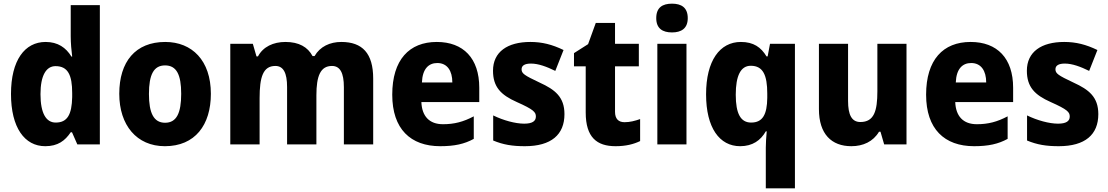

<svg xmlns="http://www.w3.org/2000/svg" viewBox="-20 -788 6048 1048"><path d="M227 10C296 10 335 -20 366 -66H373L402 0H525V-760H366V-590C366 -553 370 -510 374 -479H370C340 -528 296 -559 229 -559C115 -559 40 -459 40 -275C40 -92 114 10 227 10ZM284 -119C232 -119 201 -169 201 -274C201 -376 232 -427 283 -427C351 -427 374 -378 374 -280V-258C372 -163 348 -119 284 -119Z M1131 -276C1131 -458 1028 -559 882 -559C719 -559 631 -451 631 -276C631 -105 726 10 880 10C1045 10 1131 -106 1131 -276ZM793 -275C793 -381 819 -431 881 -431C944 -431 969 -380 969 -276C969 -171 944 -118 881 -118C819 -118 793 -171 793 -275Z M1843 -559C1781 -559 1727 -534 1697 -482H1686C1660 -531 1612 -559 1538 -559C1472 -559 1416 -533 1388 -480H1380L1360 -549H1237V0H1397V-252C1397 -368 1416 -428 1483 -428C1527 -428 1547 -390 1547 -313V0H1707V-268C1707 -373 1729 -428 1792 -428C1836 -428 1857 -391 1857 -312V0H2017V-359C2017 -497 1958 -559 1843 -559Z M2364 -559C2214 -559 2121 -462 2121 -271C2121 -84 2221 10 2383 10C2461 10 2515 -2 2566 -30V-153C2509 -123 2460 -110 2398 -110C2323 -110 2283 -154 2280 -231H2596V-309C2596 -470 2509 -559 2364 -559ZM2367 -444C2421 -444 2449 -402 2449 -338H2283C2286 -413 2320 -444 2367 -444Z M3061 -165C3061 -259 3009 -299 2926 -337C2841 -377 2827 -387 2827 -410C2827 -430 2844 -441 2878 -441C2919 -441 2964 -424 3011 -401L3056 -515C2994 -545 2939 -559 2875 -559C2750 -559 2671 -505 2671 -402C2671 -314 2713 -270 2801 -231C2893 -190 2905 -176 2905 -152C2905 -127 2886 -113 2841 -113C2793 -113 2727 -131 2672 -158V-21C2727 2 2777 10 2845 10C2989 10 3061 -53 3061 -165Z M3389 -121C3356 -121 3337 -139 3337 -178V-426H3467V-549H3337V-663H3232L3190 -547L3113 -498V-426H3177V-174C3177 -38 3238 10 3340 10C3396 10 3439 -1 3474 -18V-138C3445 -128 3418 -121 3389 -121Z M3648 -768C3596 -768 3562 -747 3562 -689C3562 -632 3597 -611 3648 -611C3698 -611 3734 -632 3734 -689C3734 -747 3699 -768 3648 -768ZM3727 -549H3568V0H3727Z M4160 18V240H4319V-549H4183L4170 -480H4164C4134 -530 4093 -559 4024 -559C3909 -559 3834 -457 3834 -273C3834 -91 3907 10 4020 10C4088 10 4132 -22 4160 -71H4165C4162 -36 4160 -7 4160 18ZM4080 -119C4023 -119 3996 -167 3996 -271C3996 -375 4023 -429 4078 -429C4145 -429 4168 -378 4168 -277V-254C4167 -163 4143 -119 4080 -119Z M4928 -549H4769V-290C4769 -182 4751 -122 4676 -122C4629 -122 4609 -161 4609 -237V-549H4450V-192C4450 -56 4519 10 4627 10C4691 10 4746 -15 4778 -69H4786L4806 0H4928Z M5278 -559C5128 -559 5035 -462 5035 -271C5035 -84 5135 10 5297 10C5375 10 5429 -2 5480 -30V-153C5423 -123 5374 -110 5312 -110C5237 -110 5197 -154 5194 -231H5510V-309C5510 -470 5423 -559 5278 -559ZM5281 -444C5335 -444 5363 -402 5363 -338H5197C5200 -413 5234 -444 5281 -444Z M5975 -165C5975 -259 5923 -299 5840 -337C5755 -377 5741 -387 5741 -410C5741 -430 5758 -441 5792 -441C5833 -441 5878 -424 5925 -401L5970 -515C5908 -545 5853 -559 5789 -559C5664 -559 5585 -505 5585 -402C5585 -314 5627 -270 5715 -231C5807 -190 5819 -176 5819 -152C5819 -127 5800 -113 5755 -113C5707 -113 5641 -131 5586 -158V-21C5641 2 5691 10 5759 10C5903 10 5975 -53 5975 -165Z"/></svg>

Font: Noto Sans Gurmukhi UI SemiCondensed ExtraBold
Style: Regular
Weight: 800
Width: 4
Designer: Jelle Bosma - Monotype Design Team
Foundry: Monotype Imaging Inc.
Version: Version 2.004